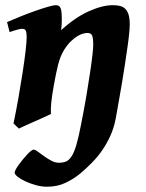

<svg xmlns="http://www.w3.org/2000/svg" viewBox="-20 -477 564 742"><path d="M481.4 -381.3Q481.4 -369.6 479.2 -347.7Q477.1 -325.7 472.9 -296.6Q468.8 -267.6 463.6 -233.2Q458.5 -198.7 452.4 -162.6Q446.3 -126.5 439.9 -90.3Q433.6 -54.2 427.7 -21.5Q420.9 15.6 407 46.6Q393.1 77.6 374.8 104Q356.4 130.4 334.7 152.3Q313 174.3 291 192.9Q264.6 214.8 232.9 229.7Q201.2 244.6 161.6 244.6Q140.6 244.6 118.7 238.5Q96.7 232.4 78.4 223.9Q60.1 215.3 48.3 206.1Q36.6 196.8 36.6 190.4Q36.6 186 41 177.7Q45.4 169.4 52.5 159.7Q59.6 149.9 68.1 139.4Q76.7 128.9 84.7 120.4Q92.8 111.8 99.6 106.4Q106.4 101.1 109.9 101.1Q115.7 101.1 126.5 109.1Q137.2 117.2 150.4 126.7Q163.6 136.2 178.2 144Q192.9 151.9 207.5 151.9Q223.1 151.9 234.9 147.2Q246.6 142.6 256.6 127.2Q266.6 111.8 275.1 83Q283.7 54.2 293 5.4Q305.2 -55.7 314 -107.7Q322.8 -159.7 328.6 -199.7Q334.5 -239.7 337.4 -266.1Q340.3 -292.5 340.3 -302.7Q340.3 -329.1 336.2 -339.4Q332 -349.6 317.9 -349.6Q311.5 -349.6 301.5 -347.2Q291.5 -344.7 279.3 -337.4Q267.1 -330.1 253.7 -317.1Q240.2 -304.2 227.1 -283.2Q212.9 -259.8 204.6 -227.1Q196.3 -194.3 188 -147Q184.1 -125 181.6 -108.6Q179.2 -92.3 178 -79.3Q176.8 -66.4 176.5 -56.2Q176.3 -45.9 176.8 -36.6Q172.4 -34.2 162.8 -29.8Q153.3 -25.4 140.9 -19.8Q128.4 -14.2 114.7 -8.1Q101.1 -2 88.6 3.4Q76.2 8.8 66.7 13.4Q57.1 18.1 53.2 20L32.2 0Q42.5 -48.8 51.5 -100.3Q60.5 -151.9 67.6 -198Q74.7 -244.1 78.9 -280Q83 -315.9 83 -333Q83 -344.2 81.8 -350.8Q80.6 -357.4 78.4 -360.6Q76.2 -363.8 72.8 -364.7Q69.3 -365.7 64.9 -365.7Q60.5 -365.7 52.7 -363.8Q44.9 -361.8 36.6 -359.4Q27.3 -356.4 17.1 -353L7.3 -391.6Q31.7 -402.3 61 -414.1Q90.3 -425.8 117.4 -435.3Q144.5 -444.8 165.8 -450.9Q187 -457 194.8 -457Q201.7 -457 206.3 -454.8Q210.9 -452.6 213.6 -446.8Q216.3 -440.9 217.5 -430.2Q218.8 -419.4 218.8 -401.9Q218.8 -391.6 218.3 -382.1Q217.8 -372.6 216.3 -360.4Q271 -410.2 323.5 -433.6Q376 -457 416 -457Q431.2 -457 443.4 -454.1Q455.6 -451.2 464.1 -442.9Q472.7 -434.6 477.1 -419.7Q481.4 -404.8 481.4 -381.3Z"/></svg>

Font: Gentium Book Basic
Style: Bold Italic
Weight: 700
Italic angle: -8°
Designer: J. Victor Gaultney and Annie Olsen
Foundry: SIL International
Version: Version 1.102; 2013; Maintenance release